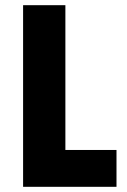

<svg xmlns="http://www.w3.org/2000/svg" viewBox="-20 -720 491 740"><path d="M69 0H429V-142H232V-700H69Z"/></svg>

Font: Finlandica
Style: Bold
Weight: 700
Designer: Niklas Ekholm, Juho Hiilivirta, Jaakko Suomalainen
Foundry: Helsinki Type Studio
Version: Version 2.000;Glyphs 3.2 (3202)